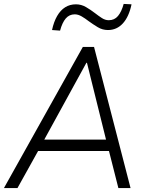

<svg xmlns="http://www.w3.org/2000/svg" viewBox="-25 -958 754 978"><path d="M-5 0 397 -719H454L640 0H578L526 -205L556 -189H141L178 -205L64 0ZM415 -638 194 -235 172 -247H542L518 -235L418 -638ZM281 -802 240 -805Q249 -847 266 -876.5Q283 -906 307 -921Q331 -936 362 -936Q389 -936 413 -922Q437 -908 459 -891Q477 -877 494 -866Q511 -855 529 -855Q558 -855 576 -876.5Q594 -898 605 -938L645 -936Q632 -873 601 -839Q570 -805 525 -805Q497 -805 473 -819.5Q449 -834 427 -850Q409 -864 391 -874.5Q373 -885 356 -885Q328 -885 310 -864Q292 -843 281 -802Z"/></svg>

Font: Nunitoga
Style: Light Italic
Weight: 300
Italic angle: -9°
Designer: Vernon Adams
Foundry: Vernon Adams
Version: Version 1.0